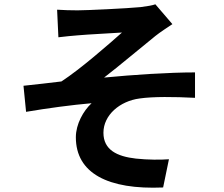

<svg xmlns="http://www.w3.org/2000/svg" viewBox="-20 -810 1040 891"><path d="M245 -765 251 -637C283 -641 316 -644 341 -646C382 -650 505 -656 546 -659C484 -604 354 -490 265 -432C212 -426 142 -417 89 -412L101 -291C201 -308 313 -323 405 -331C367 -296 332 -234 332 -173C332 -6 481 71 737 60L764 -71C726 -68 667 -68 611 -74C522 -84 460 -115 460 -194C460 -276 536 -341 628 -353C689 -362 789 -361 885 -356V-474C763 -474 597 -463 463 -450C532 -503 630 -586 701 -643C722 -660 759 -684 780 -698L701 -790C687 -785 664 -781 632 -777C571 -771 383 -762 340 -762C306 -762 277 -763 245 -765Z"/></svg>

Font: Noto Sans HK
Style: Bold
Weight: 700
Designer: Ryoko NISHIZUKA 西塚涼子 (kana, bopomofo & ideographs); Paul D. Hunt (Latin, Greek & Cyrillic); Sandoll Communications 산돌커뮤니
Foundry: Adobe
Version: Version 2.002;hotconv 1.0.116;makeotfexe 2.5.65601